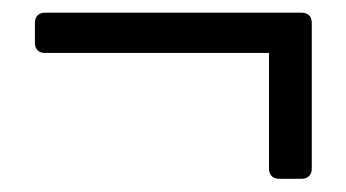

<svg xmlns="http://www.w3.org/2000/svg" viewBox="-20 -381 537 298"><path d="M397.5 -298.8V-119.1C397.5 -109.4 403.3 -103.5 413.1 -103.5H448.2C458 -103.5 463.9 -109.4 463.9 -119.1V-345.7C463.9 -355.5 458 -361.3 448.2 -361.3H49.8C40 -361.3 34.2 -355.5 34.2 -345.7V-314.5C34.2 -304.7 40 -298.8 49.8 -298.8Z"/></svg>

Font: Ed Sans Neue
Style: Regular
Weight: 400
Designer: Stephen Hutchings
Version: Version 1.004;PS 001.004;hotconv 1.0.88;makeotf.lib2.5.64775